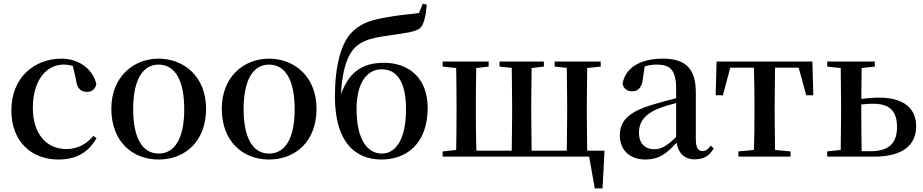

<svg xmlns="http://www.w3.org/2000/svg" viewBox="-20 -868 5114 1064"><path d="M303 16C405 16 469 -24 515 -102L498 -115C457 -67 407 -42 348 -42C237 -42 162 -126 162 -271C162 -420 235 -510 332 -510C350 -510 367 -508 384 -502L401 -427C406 -377 429 -359 462 -359C489 -359 506 -372 514 -401C496 -484 418 -543 321 -543C173 -543 43 -441 43 -256C43 -83 155 16 303 16Z M859 16C1006 16 1122 -85 1122 -265C1122 -444 999 -543 859 -543C720 -543 597 -443 597 -265C597 -86 712 16 859 16ZM859 -17C771 -17 718 -100 718 -263C718 -426 771 -510 859 -510C948 -510 1001 -426 1001 -263C1001 -100 948 -17 859 -17Z M1471 16C1618 16 1734 -85 1734 -265C1734 -444 1611 -543 1471 -543C1332 -543 1209 -443 1209 -265C1209 -86 1324 16 1471 16ZM1471 -17C1383 -17 1330 -100 1330 -263C1330 -426 1383 -510 1471 -510C1560 -510 1613 -426 1613 -263C1613 -100 1560 -17 1471 -17Z M2096 -17C2015 -17 1956 -96 1956 -264C1956 -414 2017 -484 2095 -484C2176 -484 2230 -420 2230 -262C2230 -102 2177 -17 2096 -17ZM2095 16C2229 16 2350 -69 2350 -270C2350 -432 2250 -520 2107 -520C1983 -520 1912 -464 1869 -344C1878 -501 1912 -580 1965 -620C2010 -652 2063 -662 2161 -675C2232 -686 2288 -692 2311 -715C2330 -737 2340 -782 2345 -842L2323 -848L2302 -796C2256 -789 2196 -785 2146 -776C2054 -761 1991 -747 1937 -696C1870 -636 1836 -502 1836 -334C1836 -86 1943 16 2095 16Z M2433 0H3245L3276 176H3319L3330 -33H3234L3232 -232V-296L3234 -491L3309 -499V-527H3054V-499L3121 -492L3123 -296V-232L3121 -33H2926L2924 -232V-296L2926 -491L2994 -499V-527H2748V-499L2816 -492L2818 -296V-232L2816 -33H2620C2618 -90 2617 -176 2617 -232V-296C2617 -351 2618 -435 2619 -491L2688 -499V-527H2433V-499L2508 -491C2509 -435 2510 -351 2510 -296V-232C2510 -177 2509 -93 2508 -37L2433 -29Z M3830 15C3879 15 3912 -4 3935 -46L3919 -61C3901 -38 3890 -31 3874 -31C3849 -31 3836 -47 3836 -100V-356C3836 -488 3779 -543 3653 -543C3524 -543 3445 -490 3430 -404C3436 -376 3456 -362 3484 -362C3513 -362 3537 -380 3542 -428L3553 -500C3576 -507 3597 -510 3618 -510C3696 -510 3727 -480 3727 -372V-324C3686 -313 3643 -302 3607 -291C3463 -250 3415 -199 3415 -117C3415 -33 3474 16 3556 16C3631 16 3673 -16 3729 -77C3740 -19 3772 15 3830 15ZM3727 -109C3672 -55 3640 -41 3607 -41C3556 -41 3521 -71 3521 -133C3521 -194 3556 -238 3633 -268C3658 -278 3692 -288 3727 -297Z M4157 0H4361V-29L4275 -37L4273 -232V-296L4275 -493H4406L4448 -340H4487L4482 -527H3951L3946 -340H3986L4027 -493H4158C4160 -437 4161 -351 4161 -296V-232C4161 -177 4160 -94 4158 -37L4072 -29V0Z M4564 0H4824C4993 0 5057 -72 5057 -168C5057 -262 4995 -327 4852 -327C4820 -327 4787 -324 4753 -320L4755 -491L4828 -499V-527H4564V-499L4639 -491L4641 -296V-232L4639 -37L4564 -29ZM4753 -289C4774 -292 4796 -293 4819 -293C4907 -293 4951 -256 4951 -164C4951 -71 4902 -30 4805 -30H4755C4754 -87 4753 -175 4753 -232Z"/></svg>

Font: Noto Serif CJK JP SemiBold
Style: Regular
Weight: 600
Designer: Ryoko NISHIZUKA 西塚涼子 (kana & ideographs); Frank Grießhammer (Latin, Greek & Cyrillic); Wenlong ZHANG 张文龙 (bopomofo); San
Foundry: Adobe
Version: Version 2.001;hotconv 1.1.0;makeotfexe 2.6.0